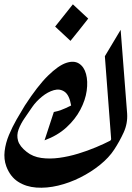

<svg xmlns="http://www.w3.org/2000/svg" viewBox="-21 -868 609 888"><path d="M387 -782Q367 -756 346.5 -730.5Q326 -705 305 -679L234 -745L316 -848ZM488 -217Q493 -220 493 -224.5Q493 -229 492 -239L464 -608L537 -730L567 -343Q570 -297 551 -255.5Q532 -214 507 -176Q483 -139 441.5 -105.5Q400 -72 350 -47Q300 -22 247.5 -9.5Q195 3 147 -0.5Q99 -4 62.5 -27.5Q26 -51 8 -99Q-4 -132 0.5 -169.5Q5 -207 20.5 -244Q36 -281 56 -316Q76 -351 94 -380Q153 -471 201 -518Q249 -565 285 -577Q321 -589 344.5 -574Q368 -559 377 -525.5Q386 -492 380 -448.5Q374 -405 350.5 -360.5Q327 -316 286 -278.5Q245 -241 185 -219L228 -350Q247 -354 258.5 -358Q270 -362 280.5 -367Q291 -372 308 -380Q300 -428 278 -443.5Q256 -459 228 -451Q200 -443 173 -421Q146 -399 128 -373Q111 -348 93 -322Q75 -296 65 -269.5Q55 -243 62.5 -217Q70 -191 103 -165Q131 -143 170 -137.5Q209 -132 253 -138Q297 -144 341 -157.5Q385 -171 423 -187Q461 -203 488 -217Z"/></svg>

Font: Aref Ruqaa Ink
Style: Regular
Weight: 400
Designer: Abdullah Aref
Version: Version 1.005